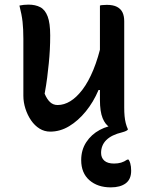

<svg xmlns="http://www.w3.org/2000/svg" viewBox="-20 -559 640 830"><path d="M103 -539Q133 -539 154 -528Q175 -517 186 -488Q197 -459 197 -406Q197 -374 195.5 -345Q194 -316 191 -286Q188 -256 184 -224Q180 -192 173 -154Q183 -130 196.5 -117.5Q210 -105 229 -105Q257 -105 284 -121.5Q311 -138 336.5 -171.5Q362 -205 383.5 -257Q405 -309 421 -381V-170H406Q384 -118 351 -77.5Q318 -37 279 -13.5Q240 10 197 10Q172 10 151 -3Q130 -16 114.5 -38.5Q99 -61 90 -89Q81 -117 81 -145Q81 -187 81 -228Q81 -269 81 -310Q81 -351 81 -391Q81 -434 77.5 -465Q74 -496 64 -535Q74 -537 83 -538Q92 -539 103 -539ZM442 -538Q469 -538 485.5 -529.5Q502 -521 509.5 -505.5Q517 -490 517 -467Q517 -401 517 -338Q517 -275 517 -214.5Q517 -154 517 -94Q517 -74 518.5 -57.5Q520 -41 523.5 -27Q527 -13 533 0Q528 1 522.5 2Q517 3 511.5 3.5Q506 4 501 4Q476 4 455.5 -8Q435 -20 423.5 -48.5Q412 -77 412 -127Q412 -197 412 -266.5Q412 -336 412 -404Q412 -472 412 -535Q418 -537 422.5 -537Q427 -537 431.5 -537.5Q436 -538 442 -538ZM490 -19Q499 -20 509.5 -15.5Q520 -11 533 1Q531 4 525 7Q519 10 508 13Q462 24 439.5 46.5Q417 69 417 102Q417 123 431 135.5Q445 148 473 148Q490 148 503.5 144Q517 140 530 131H536Q541 139 543 146.5Q545 154 546 161.5Q547 169 547 179Q547 216 523.5 233.5Q500 251 459 251Q402 251 366.5 220Q331 189 331 133Q331 89 353 55.5Q375 22 411.5 2.5Q448 -17 490 -19Z"/></svg>

Font: Recursive Casual Medium
Style: Regular
Weight: 500
Version: Version 1.047